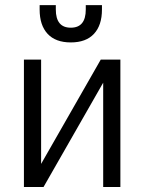

<svg xmlns="http://www.w3.org/2000/svg" viewBox="-20 -744 574 764"><path d="M75.2 -506.8H143.6V-91.8L380.9 -506.8H459V0H390.6V-415L153.3 0H75.2ZM261.7 -575.2Q201.2 -575.2 169.4 -609.4Q137.7 -643.6 137.7 -706.1V-723.6H202.1V-706.1Q202.1 -633.8 261.7 -633.8Q321.3 -633.8 321.3 -706.1V-723.6H385.7V-706.1Q385.7 -643.6 354 -609.4Q322.3 -575.2 261.7 -575.2Z"/></svg>

Font: DINish
Style: Regular
Weight: 400
Designer: Bert Driehuis
Foundry: Playbeing
Version: Version 3.008; git-95204e4c-release